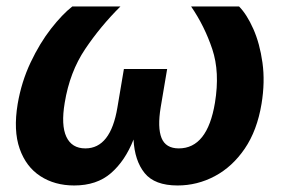

<svg xmlns="http://www.w3.org/2000/svg" viewBox="-20 -566 873 594"><path d="M209.5 7.8Q149.4 7.8 105 -21Q60.5 -49.8 40.8 -106Q21 -162.1 34.7 -244.6Q46.4 -313 74.7 -372.8Q103 -432.6 137.9 -477.3Q172.9 -522 203.6 -545.9H352.5Q291 -484.9 243.4 -414.1Q195.8 -343.3 180.2 -248Q168.5 -178.7 185.3 -142.8Q202.1 -106.9 244.1 -106.9Q322.3 -106.9 343.3 -233.9L363.3 -352.5H497.1L477.1 -233.9Q466.8 -171.4 479.7 -139.2Q492.7 -106.9 533.2 -106.9Q621.6 -106.9 645 -248Q660.6 -342.8 636.7 -414.1Q612.8 -485.4 571.3 -545.9H719.7Q743.7 -521.5 763.7 -476.6Q783.7 -431.6 792 -372.1Q800.3 -312.5 789.1 -244.6Q775.4 -162.1 737.1 -106Q698.7 -49.8 644.5 -21Q590.3 7.8 529.3 7.8Q458.5 7.8 427.5 -30.5Q396.5 -68.8 393.1 -134.3Q367.2 -68.4 323.2 -30.3Q279.3 7.8 209.5 7.8Z"/></svg>

Font: Inter
Style: Bold Italic
Weight: 700
Italic angle: -9.39999°
Designer: Rasmus Andersson
Foundry: rsms
Version: Version 4.001;git-9221beed3